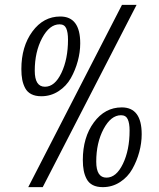

<svg xmlns="http://www.w3.org/2000/svg" viewBox="-20 -770 655 790"><path d="M542 -750 155.8 0H96.2L481.9 -750ZM228 -702.1Q310.1 -702.1 310.1 -591.8Q310.1 -555.7 300 -518.6Q290 -481.4 271.5 -448.5Q252.9 -415.5 220.9 -394.8Q189 -374 149.9 -374Q125.5 -374 108.9 -382.6Q92.3 -391.1 83.7 -407.2Q75.2 -423.3 71.5 -442.1Q67.9 -460.9 67.9 -485.8Q67.9 -578.6 113.3 -640.4Q158.7 -702.1 228 -702.1ZM123 -479Q123 -413.1 165 -413.1Q205.6 -413.1 232.7 -470Q259.8 -526.9 259.8 -606.9Q259.8 -637.2 252.4 -653.6Q245.1 -669.9 225.1 -669.9Q183.6 -669.9 153.3 -613.3Q123 -556.6 123 -479ZM481 -328.1Q563 -328.1 563 -217.8Q563 -181.6 553 -144.5Q543 -107.4 524.4 -74.5Q505.9 -41.5 473.9 -20.8Q441.9 0 402.8 0Q378.4 0 361.8 -8.5Q345.2 -17.1 336.7 -33.2Q328.1 -49.3 324.5 -68.1Q320.8 -86.9 320.8 -111.8Q320.8 -204.6 366.2 -266.4Q411.6 -328.1 481 -328.1ZM376 -105Q376 -39.1 418 -39.1Q458.5 -39.1 485.8 -95.9Q513.2 -152.8 513.2 -232.9Q513.2 -262.7 505.6 -279.3Q498 -295.9 478 -295.9Q436.5 -295.9 406.2 -239.3Q376 -182.6 376 -105Z"/></svg>

Font: Lobster Two
Style: Italic
Weight: 400
Designer: Pablo Impallari
Foundry: Pablo Impallari. www.impallari.com
Version: Version 1.006